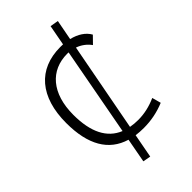

<svg xmlns="http://www.w3.org/2000/svg" viewBox="-295 -924 1176 1176"><g transform="rotate(-45 293.0 -336.5)"><path d="M265.1 161.1 294.4 5.4C315.9 8.3 337.9 9.8 361.8 9.8C424.3 9.8 484.9 -2 543.5 -26.4L527.8 -84C476.1 -61 425.3 -49.3 372.1 -49.3C348.6 -49.3 326.7 -51.3 306.2 -55.2L415.5 -632.8C449.7 -621.1 479 -599.1 500 -569.8L544.9 -615.7C522.9 -654.8 481.9 -681.6 427.2 -694.8L452.1 -826.2L398.4 -835.4L373.5 -702.6C366.2 -703.1 357.9 -703.1 350.1 -703.1C156.7 -703.1 46.4 -573.2 46.4 -347.7C46.4 -159.2 112.8 -45.4 244.1 -5.9L214.8 151.9ZM255.9 -69.3C160.6 -107.9 112.8 -202.6 112.8 -352.5C112.8 -538.6 206.5 -644 351.1 -644C355 -644 358.9 -644 362.8 -643.6Z"/></g></svg>

Font: Cascadia Code Light
Style: Regular
Weight: 300
Monospace: yes
Designer: Aaron Bell
Foundry: Saja Typeworks
Version: Version 2404.023